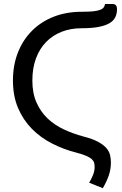

<svg xmlns="http://www.w3.org/2000/svg" viewBox="-20 -782 620 979"><path d="M396 -638Q340.5 -638 294.5 -620Q248.5 -602 215.2 -568Q182 -534 163.5 -484.5Q145 -435 145 -371.5Q145 -307 166 -259.5Q187 -212 222.5 -178.2Q258 -144.5 305.5 -122.2Q353 -100 405.5 -86Q452 -74 479.8 -59Q507.5 -44 522.2 -27Q537 -10 541.2 8.8Q545.5 27.5 545.5 46Q545.5 82 534.2 114Q523 146 504 177.5L434.5 149.5Q444.5 133.5 453.5 112.2Q462.5 91 462.5 69.5Q462.5 59 460.2 49.2Q458 39.5 448.8 30.5Q439.5 21.5 420.5 13Q401.5 4.5 368.5 -4Q303.5 -20.5 245 -50.5Q186.5 -80.5 142.2 -125.5Q98 -170.5 72 -231.5Q46 -292.5 46 -371.5Q46 -450 71.5 -514.5Q97 -579 143.2 -625.2Q189.5 -671.5 254 -696.8Q318.5 -722 396.5 -722Q431.5 -722 453.8 -724.2Q476 -726.5 489.2 -731.2Q502.5 -736 508.2 -743.5Q514 -751 515.5 -761.5H554Q562 -761.5 566.5 -758.8Q571 -756 573.2 -751.8Q575.5 -747.5 576 -742.8Q576.5 -738 576.5 -734.5Q576.5 -711.5 567.5 -693.5Q558.5 -675.5 537.2 -663.2Q516 -651 481.5 -644.5Q447 -638 396 -638Z"/></svg>

Font: Lato-Regular
Style: Regular
Weight: 400
Designer: Lukasz Dziedzic with Adam Twardoch and Botio Nikoltchev
Foundry: tyPoland Lukasz Dziedzic
Version: Version 2.015; 2015-08-06; http://www.latofonts.com/